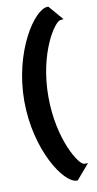

<svg xmlns="http://www.w3.org/2000/svg" viewBox="-107 -840 549 1082"><g transform="rotate(-10 167.5 -298.5)"><path d="M241 198H246L320 112H298C268 112 165 -49 165 -294C165 -546 274 -705 306 -709L325 -711L253 -795H248C173 -795 27 -577 27 -294C27 -15 166 198 241 198Z"/></g></svg>

Font: Bluebird
Style: SfBd
Weight: 700
Designer: Jasper
Foundry: Cannot Into Space Fonts
Version: Version 0.98